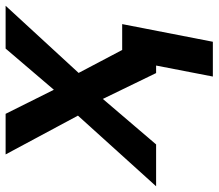

<svg xmlns="http://www.w3.org/2000/svg" viewBox="-111 -501 768 674"><g transform="rotate(-90 273.0 -164.0)"><path d="M525.4 -119.1 463.4 199.2H341.3L379.9 0H353.5L262.7 -187L103 0H-43.9L204.1 -274.4L67.9 -528.3H210.4L294.9 -358.9L439.5 -528.3H589.8L354 -272L434.6 -119.1Z"/></g></svg>

Font: Arimo
Style: Bold Italic
Weight: 700
Italic angle: -12°
Designer: Steve Matteson
Foundry: Monotype Imaging Inc.
Version: Version 1.33